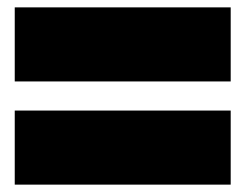

<svg xmlns="http://www.w3.org/2000/svg" viewBox="-20 -600 666 521"><path d="M20 -99V-300H606V-99ZM20 -379V-580H606V-379Z"/></svg>

Font: Poppins Black
Style: Regular
Weight: 900
Designer: Ninad Kale (Devanagari), Jonny Pinhorn (Latin)
Foundry: Indian Type Foundry
Version: Version 3.200;PS 1.000;hotconv 16.6.54;makeotf.lib2.5.65590